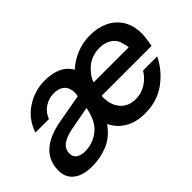

<svg xmlns="http://www.w3.org/2000/svg" viewBox="-86 -868 1179 1179"><g transform="rotate(-45 503.5 -279.0)"><path d="M529 -255Q528 -250 528 -238Q528 -174 564 -133Q600 -92 662 -92Q712 -92 753.5 -118.5Q795 -145 818 -185H941Q898 -98 821 -43.5Q744 11 641 11Q565 11 511 -20.5Q457 -52 430 -109Q381 -41 317.5 -15Q254 11 181 11Q103 11 59.5 -22.5Q16 -56 16 -118Q16 -284 240 -324L423 -357Q426 -368 426 -386Q426 -421 409 -443Q384 -474 330 -474Q287 -474 250.5 -449.5Q214 -425 199 -383H81Q112 -473 186.5 -521Q261 -569 348 -569Q398 -569 439 -555Q480 -541 505 -513Q515 -502 525 -485Q569 -525 624 -547Q679 -569 740 -569Q806 -569 859 -544.5Q912 -520 943 -470.5Q974 -421 974 -349Q973 -313 962 -255ZM552 -348H856Q856 -368 849 -382Q843 -425 809 -449Q775 -473 727 -473Q683 -473 645.5 -454.5Q608 -436 582 -401Q562 -379 552 -348ZM410 -268 255 -239Q199 -228 168.5 -205.5Q138 -183 138 -143Q138 -115 158.5 -100Q179 -85 216 -85Q257 -85 296 -102Q347 -126 372.5 -165.5Q398 -205 410 -268Z"/></g></svg>

Font: Open Sauce One SemiBold Italic
Style: Regular
Weight: 600
Italic angle: -10°
Designer: Alfredo Marco Pradil
Foundry: Creative Sauce Fz LLC
Version: Version 1.477